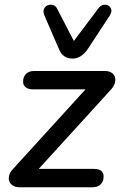

<svg xmlns="http://www.w3.org/2000/svg" viewBox="-20 -786 508 806"><path d="M61 0Q45 0 34 -7Q23 -14 19 -25Q15 -36 18.5 -49.5Q22 -63 34 -76L361 -435L364 -411H118Q99 -411 88 -419.5Q77 -428 77 -443Q77 -464 89.5 -476Q102 -488 123 -488H420Q437 -488 448 -481Q459 -474 462.5 -462.5Q466 -451 462 -437Q458 -423 444 -408L118 -50L114 -77H374Q415 -77 415 -45Q415 -25 403 -12.5Q391 0 369 0ZM284 -540Q265 -540 250.5 -549.5Q236 -559 228 -579L166 -722Q160 -737 164.5 -748Q169 -759 179.5 -763.5Q190 -768 202 -765Q214 -762 220 -749L290 -614L393 -751Q402 -763 414 -765.5Q426 -768 435 -762.5Q444 -757 447 -746.5Q450 -736 441 -721L349 -581Q336 -561 319.5 -550.5Q303 -540 284 -540Z"/></svg>

Font: Nunito ExtraLight SemiBold
Style: Italic
Weight: 600
Italic angle: -9°
Version: Version 3.602